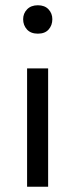

<svg xmlns="http://www.w3.org/2000/svg" viewBox="-20 -470 287 730"><path d="M83 -210H163V240H83ZM124 -342Q97 -342 82.5 -358Q68 -374 68 -397Q68 -419 83 -434.5Q98 -450 124 -450Q150 -450 164.5 -434.5Q179 -419 179 -397Q179 -374 165 -358Q151 -342 124 -342Z"/></svg>

Font: Tilda Sans
Style: Regular
Weight: 400
Designer: ParaType Ltd
Foundry: ParaType Ltd
Version: Version 1.009